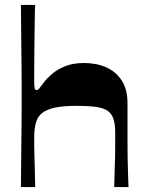

<svg xmlns="http://www.w3.org/2000/svg" viewBox="-20 -760 593 780"><path d="M65 0Q66 -95 66.5 -155Q67 -215 67.5 -250.5Q68 -286 68 -305.5Q68 -325 68 -337Q68 -349 68 -363Q68 -381 68 -395.5Q68 -410 68 -431Q68 -452 67.5 -488Q67 -524 66.5 -584.5Q66 -645 65 -740H123Q122 -732 121.5 -702.5Q121 -673 120.5 -632Q120 -591 119.5 -549.5Q119 -508 119 -475.5Q119 -443 119 -431Q119 -411 120.5 -402.5Q122 -394 129 -394Q134 -394 139.5 -400.5Q145 -407 158 -425Q169 -440 190 -458.5Q211 -477 243.5 -490.5Q276 -504 321 -504Q372 -504 411.5 -486.5Q451 -469 474.5 -433Q498 -397 498 -341Q498 -295 498 -255.5Q498 -216 498 -182.5Q498 -149 498.5 -119Q499 -89 500 -60Q501 -31 502 0H444Q445 -46 446 -75.5Q447 -105 447.5 -124.5Q448 -144 448 -158Q448 -172 448 -186Q448 -200 448 -221Q448 -256 440.5 -278Q433 -300 415.5 -311Q398 -322 367.5 -326Q337 -330 291 -330Q238 -330 204.5 -323Q171 -316 152 -301.5Q133 -287 126 -262Q119 -237 119 -202Q119 -184 119 -171Q119 -158 119.5 -140.5Q120 -123 121 -90Q122 -57 123 0Z"/></svg>

Font: Ojuju
Style: Bold
Weight: 700
Designer: Chisaokwu Joboson, Mirko Velimirovic
Foundry: Udi Foundry
Version: Version 1.000